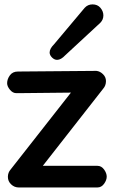

<svg xmlns="http://www.w3.org/2000/svg" viewBox="-20 -845 533 867"><path d="M415.5 -524.9Q431.2 -523.4 444.8 -510.3Q458.5 -497.1 458.5 -479Q458.5 -458.5 445.8 -444.3L173.3 -96.2H419.9Q438 -96.2 450 -79.6Q461.9 -63 461.9 -47.4Q461.9 -31.7 450 -15.1Q438 1.5 419.9 1.5H64.5Q44.9 1.5 30.3 -12.5Q15.6 -26.4 15.6 -46.4Q15.6 -65.9 28.3 -80.1L300.3 -426.8L62 -424.3H53.7Q37.6 -424.3 24.9 -439.7Q12.2 -455.1 12.2 -469.2Q12.2 -487.8 24.7 -504.9Q37.1 -522 61 -522L409.2 -524.9ZM397.9 -825.2Q420.4 -825.2 433.6 -809.6Q446.8 -793.9 446.8 -775.4Q446.8 -756.3 433.1 -742.2L274.9 -595.7Q255.4 -574.7 237.8 -574.7Q225.6 -574.7 214.8 -585.4Q204.1 -596.2 204.1 -607.9Q204.1 -625 223.6 -644.5L362.3 -809.6Q376.5 -825.2 397.9 -825.2Z"/></svg>

Font: Manjari
Style: Bold
Weight: 700
Designer: Santhosh Thottingal <santhosh.thottingal@gmail.com>
Version: Version 2.000